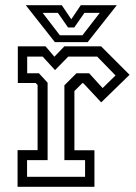

<svg xmlns="http://www.w3.org/2000/svg" viewBox="-20 -718 523 738"><path d="M47.5 0V-141H124.5V-391.5L117 -399H48.5V-540H155L189 -500L227.5 -540H368.5L478 -430.5L369 -324.5L300 -398.5H296.5L266 -368V-140.5H343V0ZM84 -38.5H307V-102.5H227.5V-390L274 -436.5H322.5L374.5 -379.5L424 -428L353.5 -500.5H242.5L191.5 -448.5L144 -500.5H84.5V-436.5H129.5L163 -400V-102.5H84ZM191 -556 79 -698H217.5L254 -644L290.5 -698H429L317 -556ZM210 -582.5H297L363.5 -668.5H304.5L265.5 -612.5H241.5L202.5 -668.5H144Z"/></svg>

Font: Tourney Condensed
Style: Regular
Weight: 400
Width: 3
Designer: Tyler Finck
Foundry: Etcetera Type Co
Version: Version 1.010; ttfautohint (v1.8.3)